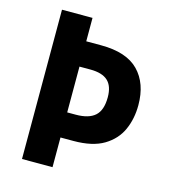

<svg xmlns="http://www.w3.org/2000/svg" viewBox="-107 -800 786 887"><g transform="rotate(15 286.0 -357.0)"><path d="M535 -379Q535 -314 511 -260.5Q487 -207 433 -174.5Q379 -142 288 -142H226V0H80V-714H226V-602H297Q419 -602 477 -542.5Q535 -483 535 -379ZM267 -262Q329 -262 359 -289Q389 -316 389 -378Q389 -431 362 -456Q335 -481 278 -481H226V-262Z"/></g></svg>

Font: Noto Sans Devanagari UI SemiCondensed
Style: Bold
Weight: 700
Width: 4
Designer: Jelle Bosma - Monotype Design Team
Foundry: Monotype Imaging Inc.
Version: Version 2.004; ttfautohint (v1.8.4.7-5d5b)